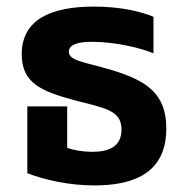

<svg xmlns="http://www.w3.org/2000/svg" viewBox="-20 -550 562 583"><path d="M267 13C434 13 485 -62 485 -160C485 -265 426 -305 320 -337C242 -361 189 -364 189 -393C189 -416 220 -423 259 -423C331 -423 409 -404 446 -388V-499C413 -513 351 -530 266 -530C133 -530 46 -490 46 -385C46 -298 105 -273 205 -246C296 -222 349 -216 349 -157C349 -105 311 -89 260 -89C232 -89 203 -94 184 -101V-227H63V-24C118 -3 191 13 267 13Z"/></svg>

Font: Noto Sans Thai UI SemCond
Style: Bold
Weight: 700
Width: 4
Designer: Monotype Design Team
Foundry: Monotype Imaging Inc.
Version: Version 2.000